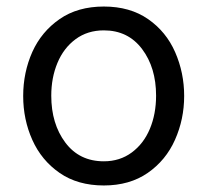

<svg xmlns="http://www.w3.org/2000/svg" viewBox="-20 -561 635 588"><path d="M79 -402Q107 -464 162.5 -502.5Q218 -541 298 -541Q378 -541 433.5 -502.5Q489 -464 516.5 -401Q544 -338 544 -267Q544 -196 516 -133Q488 -70 432.5 -31.5Q377 7 298 7Q218 7 162.5 -31.5Q107 -70 79 -132.5Q51 -195 51 -267Q51 -339 79 -402ZM137 -268Q137 -182 180 -124.5Q223 -67 298 -67Q347 -67 383.5 -94Q420 -121 439 -166.5Q458 -212 458 -268Q458 -354 415 -411Q372 -468 298 -468Q248 -468 211.5 -441Q175 -414 156 -368.5Q137 -323 137 -268Z"/></svg>

Font: Lopes Sans
Style: Regular
Weight: 400
Designer: Gabriel Lam, Diego Maldonado
Foundry: TypeRant, Foresti Design
Version: Version 4.000